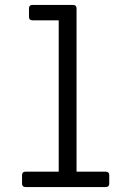

<svg xmlns="http://www.w3.org/2000/svg" viewBox="-20 -712 540 775"><path d="M407 -19Q421 -19 421 -5V29Q421 43 407 43H83Q69 43 69 29V-5Q69 -19 83 -19H217V-630H111Q97 -630 97 -644V-678Q97 -692 111 -692H275Q289 -692 289 -678V-19Z"/></svg>

Font: NanumGothicCoding
Style: Regular
Weight: 400
Monospace: yes
Designer: Kwon Bruce; Nicolas Noh; Sung-woo Choi; Go-un Cha; Soo-hyun Park;
Foundry: NHN Corporation
Version: Version 2.000;PS 1;hotconv 1.0.49;makeotf.lib2.0.14853